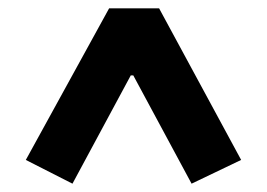

<svg xmlns="http://www.w3.org/2000/svg" viewBox="-20 -718 640 461"><path d="M440 -277 300 -537H294L154 -277L42 -334L242 -698H362L559 -334Z"/></svg>

Font: IBM Plex Sans Arabic
Style: Bold
Weight: 700
Designer: Mike Abbink, Paul van der Laan, Pieter van Rosmalen, Wael Morcos, Khajak Apelian
Foundry: Bold Monday
Version: Version 1.2